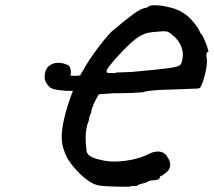

<svg xmlns="http://www.w3.org/2000/svg" viewBox="-20 -667 814 731"><path d="M773 -469Q768 -469 767 -466.5Q766 -464 766 -459Q766 -454 766 -452Q768 -442 768 -436Q768 -409 757.5 -372.5Q747 -336 740 -332Q735 -329 710 -329L628 -326Q545 -324 525 -316Q487 -312 413 -312L356 -308L345 -288Q333 -264 330 -253.5Q327 -243 327 -238Q326 -236 322.5 -227.5Q319 -219 318 -208Q306 -180 306 -140Q306 -122 309 -98Q309 -81 324 -72Q339 -63 365 -58Q386 -52 416 -52Q449 -52 484.5 -59.5Q520 -67 547 -81Q564 -90 581 -90Q607 -90 618 -68Q628 -55 628 -39Q628 -31 624 -23Q621 -16 607.5 -6Q594 4 591 4Q589 5 588.5 6.5Q588 8 588 12Q587 13 581.5 16Q576 19 571 19Q551 19 539 26Q536 29 521.5 32Q507 35 501 41Q473 41 473 44Q366 44 348 37Q316 28 275 -15Q234 -58 224 -94Q215 -117 215 -146Q215 -206 254 -312L258 -321H257Q234 -320 207.5 -323.5Q181 -327 172 -333Q163 -340 156.5 -350.5Q150 -361 150 -371Q150 -394 158.5 -407Q167 -420 186 -426Q196 -428 201 -428Q221 -428 241 -418Q245 -416 247.5 -407.5Q250 -399 250 -391Q250 -385 248 -381Q247 -379 257 -378.5Q267 -378 280 -379Q282 -380 285 -380Q288 -384 291 -390Q294 -396 297 -399Q309 -424 342.5 -470.5Q376 -517 405 -547Q457 -591 488.5 -614Q520 -637 537 -637Q541 -640 543 -641Q545 -642 545 -642Q552 -647 569 -647Q596 -647 630 -638Q664 -629 680 -616Q696 -607 716 -583.5Q736 -560 743 -541Q750 -535 757.5 -518Q765 -501 770 -485Q775 -469 773 -469ZM636 -534Q626 -543 620 -545.5Q614 -548 605 -548Q595 -548 588 -547Q558 -545 545 -542.5Q532 -540 513 -530Q486 -514 442 -467.5Q398 -421 386 -400V-395Q386 -391 388.5 -390Q391 -389 402 -389H407Q411 -389 416 -388.5Q421 -388 421 -391Q426 -391 442.5 -391.5Q459 -392 481 -393Q591 -403 625.5 -408Q660 -413 666.5 -420Q673 -427 676 -452Q678 -474 667 -496.5Q656 -519 636 -534Z"/></svg>

Font: Caveat
Style: Bold
Weight: 700
Designer: Pablo Impallari
Foundry: Pablo Impallari
Version: Version 1.500; ttfautohint (v1.6)